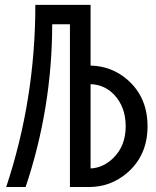

<svg xmlns="http://www.w3.org/2000/svg" viewBox="-20 -752 626 772"><path d="M344.2 -74.7Q396 -77.1 437 -118.2Q485.4 -166.5 485.4 -244.1Q485.4 -321.8 439 -371.1Q400.4 -411.6 344.2 -413.6ZM4.9 0Q122.1 -352.5 122.1 -732.4H344.2V-488.3Q429.2 -486.3 492.2 -431.6Q573.2 -361.3 573.2 -244.1Q573.2 -128.4 492.7 -58.1Q426.3 0 336.9 0H261.2V-654.3H189.9Q189.5 -317.4 83 0Z"/></svg>

Font: Consola Mono
Style: Book
Weight: 400
Monospace: yes
Version: Version 2.001